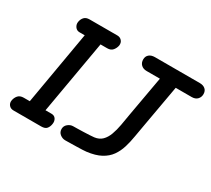

<svg xmlns="http://www.w3.org/2000/svg" viewBox="-170 -1227 1674 1525"><g transform="rotate(30 667.0 -464.0)"><path d="M92 0Q65 0 50 -18.5Q35 -37 39.5 -62.5Q44 -89 61.2 -108.8Q78.5 -128.5 112.5 -128.5H167.5L283.5 -800H235.5Q210 -800 195.2 -821Q180.5 -842 185 -867Q189.5 -893.5 206 -911Q222.5 -928.5 254.5 -928.5H509.5Q534 -928.5 549.5 -911Q565 -893.5 561.5 -867Q557 -842 540.2 -821Q523.5 -800 489.5 -800H428.5L311.5 -128.5H366.5Q393.5 -128.5 406.2 -108.8Q419 -89 414.5 -62.5Q411 -37 396.5 -18.5Q382 0 346 0ZM566 0Q540 0 518 -17.5Q496 -35 496 -64Q496 -92 518 -110.2Q540 -128.5 566 -128.5Q577.5 -128.5 603 -129Q628.5 -129.5 658.8 -130.5Q689 -131.5 715.2 -133Q741.5 -134.5 754.5 -136Q797.5 -141.5 823.8 -167.8Q850 -194 865.2 -235.5Q880.5 -277 889.8 -329Q899 -381 908.5 -438L973 -800H851.5Q819.5 -800 800.5 -818.2Q781.5 -836.5 781.5 -866.5Q781.5 -895 800.8 -911.8Q820 -928.5 853.5 -928.5H1265Q1296.5 -928.5 1315.5 -912.2Q1334.5 -896 1334.5 -866.5Q1334.5 -838.5 1316.2 -819.2Q1298 -800 1264 -800H1118L1050.5 -420Q1039.5 -362 1030.5 -305.8Q1021.5 -249.5 1006.2 -199.5Q991 -149.5 962.5 -109.2Q934 -69 884.8 -42.2Q835.5 -15.5 757.5 -6Q748 -4.5 723.2 -3.5Q698.5 -2.5 668 -1.8Q637.5 -1 609.8 -0.5Q582 0 566 0Z"/></g></svg>

Font: Edu VIC WA NT Hand Pre
Style: Regular
Weight: 400
Designer: Tina and Corey Anderson, Eben Sorkin, Mirko Velimirovic
Foundry: Google for Education
Version: Version 1.000